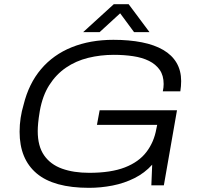

<svg xmlns="http://www.w3.org/2000/svg" viewBox="-20 -889 946 921"><path d="M407 12Q238 12 156 -57Q74 -126 74 -257Q74 -291 79 -323.5Q84 -356 93 -386Q118 -488 177 -557.5Q236 -627 324.5 -662.5Q413 -698 524 -698Q600 -698 660.5 -686Q721 -674 763 -649.5Q805 -625 827 -587.5Q849 -550 849 -500Q849 -488 848 -476Q847 -464 845 -451H761Q763 -460 764 -469Q765 -478 765 -486Q765 -527 746 -554Q727 -581 694.5 -597Q662 -613 618.5 -619.5Q575 -626 526 -626Q462 -626 403 -611.5Q344 -597 296.5 -564.5Q249 -532 216.5 -481Q184 -430 171 -357Q168 -339 166 -324.5Q164 -310 163 -298.5Q162 -287 161.5 -278Q161 -269 161 -260Q161 -188 191.5 -144Q222 -100 277.5 -80Q333 -60 408 -60Q512 -60 579 -86Q646 -112 682.5 -160Q719 -208 730 -271L734 -290H445L458 -360H829L766 0H706L710 -99Q674 -59 625 -34.5Q576 -10 520 1Q464 12 407 12ZM379 -735 526 -869H597L697 -735H623L541 -846H579L458 -735Z"/></svg>

Font: Archivo SemiExpanded Light
Style: Italic
Weight: 300
Width: 6
Italic angle: -10°
Designer: Hector Gatti
Foundry: Omnibus-Type
Version: Version 2.001